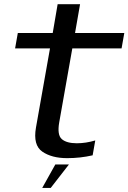

<svg xmlns="http://www.w3.org/2000/svg" viewBox="-20 -748 613 916"><path d="M300.5 6.5Q363 6.5 422 -7L434.5 -78Q389.5 -64.5 346.5 -64.5Q298 -64.5 275 -84.2Q252 -104 262.5 -164L325 -517H560L573 -590.5H338L362 -728H255L231.5 -590.5H65L52 -517H218.5L151.5 -139Q137 -55.5 182 -24.5Q227 6.5 300.5 6.5ZM181.5 148.5H222L309 36.5H244Z"/></svg>

Font: Anybody SemiExpanded
Style: Italic
Weight: 400
Width: 6
Italic angle: -10°
Version: Version 1.113;gftools[0.9.25]